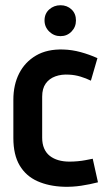

<svg xmlns="http://www.w3.org/2000/svg" viewBox="-20 -701 425 733"><path d="M211 -681Q186 -681 168 -665Q150 -649 150 -623Q150 -598 168 -580.5Q186 -563 211 -563Q236 -563 253 -580.5Q270 -598 270 -623Q270 -649 253 -665Q236 -681 211 -681ZM327 -393 352 -479Q321 -493 288 -502Q255 -511 222 -512Q160 -514 117.5 -489Q75 -464 53 -420.5Q31 -377 31 -320V-174Q31 -110 55 -69.5Q79 -29 122.5 -9.5Q166 10 223 12Q257 13 290 8Q323 3 354 -5L334 -95Q334 -95 326.5 -93.5Q319 -92 306 -89.5Q293 -87 277 -85.5Q261 -84 245 -84Q222 -84 203 -89.5Q184 -95 170 -106Q156 -117 148.5 -134.5Q141 -152 141 -175V-332Q141 -363 154.5 -382Q168 -401 191.5 -409.5Q215 -418 244 -416Q266 -415 287.5 -408.5Q309 -402 327 -393Z"/></svg>

Font: Advent Pro
Style: Regular
Weight: 400
Designer: VivaRado, Andreas Kalpakidis
Foundry: VivaRado, Andreas Kalpakidis
Version: Version 3.000